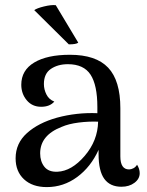

<svg xmlns="http://www.w3.org/2000/svg" viewBox="-20 -744 593 775"><path d="M295.9 -571.8Q287.6 -564.9 257.8 -564.9L118.2 -703.1Q128.9 -710.9 157.7 -718Q186.5 -725.1 205.1 -723.1ZM533.2 -79.1Q543.9 -62.5 543.9 -44.9Q543.9 -22 522.7 -6.1Q501.5 9.8 470.2 9.8Q424.3 9.8 401.1 -22Q377.9 -53.7 377.9 -122.1V-139.2Q346.7 -70.3 291.5 -29.5Q236.3 11.2 168.9 11.2Q110.8 11.2 76.9 -20.3Q43 -51.8 43 -105Q43 -165.5 88.9 -206.8Q134.8 -248 210 -269Q289.6 -290.5 373 -287.1V-312Q373 -400.4 345.5 -442.6Q317.9 -484.9 253.9 -484.9Q213.4 -484.9 185.3 -465.8Q157.2 -446.8 157.2 -404.8Q157.2 -382.8 167.5 -362.5Q177.7 -342.3 199.2 -334Q181.2 -313 146 -313Q109.9 -313 87.9 -339.4Q65.9 -365.7 65.9 -401.9Q65.9 -460.4 118.2 -491.7Q170.4 -522.9 262.2 -522.9Q367.2 -522.9 416.5 -470.9Q465.8 -418.9 465.8 -307.1V-112.8Q465.8 -60.1 501 -60.1Q509.3 -60.1 518.6 -64.9Q527.8 -69.8 533.2 -79.1ZM211.9 -50.8Q269 -53.2 321.8 -114.7Q374.5 -176.3 376 -252.9Q338.4 -254.4 297.6 -249.3Q256.8 -244.1 229 -231.9Q142.1 -198.2 142.1 -125Q142.1 -92.3 159.2 -70.8Q176.3 -49.3 211.9 -50.8Z"/></svg>

Font: Arima Madurai Medium
Style: Regular
Weight: 500
Designer: Joana Correia and Natanael Gama
Foundry: NDISCOVER
Version: Version 1.019;PS 001.019;hotconv 1.0.88;makeotf.lib2.5.64775